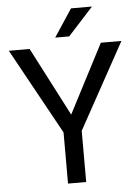

<svg xmlns="http://www.w3.org/2000/svg" viewBox="-60 -947 721 993"><g transform="rotate(-5 300.5 -450.5)"><path d="M115.2 -710.9 299.8 -354 484.9 -710.9H591.8L346.7 -265.6V0H252.4V-265.6L7.3 -710.9ZM252 -757.8 346.7 -901.4H455.6L324.7 -757.8Z"/></g></svg>

Font: Roboto21382017
Style: Regular
Weight: 400
Designer: Christian Robertson
Foundry: Google
Version: Version 2.138; 2017